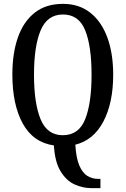

<svg xmlns="http://www.w3.org/2000/svg" viewBox="-20 -745 651 994"><path d="M453 229Q408 229 365.5 209.5Q323 190 293.5 141.5Q264 93 259 8Q151 -8 97.5 -106Q44 -204 44 -359Q44 -470 73 -552Q102 -634 160 -679.5Q218 -725 306 -725Q389 -725 447 -679.5Q505 -634 535.5 -551.5Q566 -469 566 -358Q566 -212 515 -115.5Q464 -19 370 4Q374 73 390.5 111.5Q407 150 432 165.5Q457 181 487 181H500V229ZM305 -45Q388 -45 421 -128Q454 -211 454 -358Q454 -506 421 -588Q388 -670 306 -670Q225 -670 190.5 -588Q156 -506 156 -358Q156 -211 190 -128Q224 -45 305 -45Z"/></svg>

Font: Noto Serif Thai ExtraCondensed Medium
Style: Regular
Weight: 500
Width: 2
Designer: Monotype Design Team
Foundry: Monotype Imaging Inc.
Version: Version 2.002; ttfautohint (v1.8.4.7-5d5b)